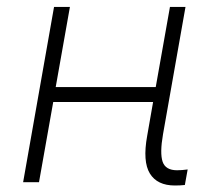

<svg xmlns="http://www.w3.org/2000/svg" viewBox="-20 -538 626 567"><path d="M48.3 0 139.6 -517.6H186.5L144.5 -280.8H439.9L481.9 -517.6H527.8L461.4 -141.6Q451.7 -85.9 460.2 -60.5Q468.8 -35.2 502.9 -35.2Q517.1 -35.2 534.2 -37.6L525.9 8.3Q512.2 9.8 496.6 9.8Q444.3 9.8 422.6 -25.6Q400.9 -61 414.6 -136.7L432.1 -236.8H137.2L95.2 0Z"/></svg>

Font: Cascadia Mono ExtraLight
Style: Italic
Weight: 200
Italic angle: -10°
Monospace: yes
Designer: Aaron Bell
Foundry: Saja Typeworks
Version: Version 2404.023; ttfautohint (v1.8.4)